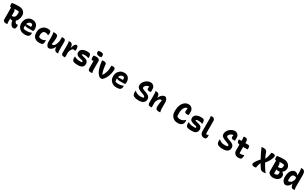

<svg xmlns="http://www.w3.org/2000/svg" viewBox="550 -3634 10461 6519"><g transform="rotate(30 5780.0 -375.0)"><path d="M246 0Q233 3 221.5 4.5Q210 6 193 6Q132 6 103.5 -19.5Q75 -45 75 -103V-551Q64 -550 59 -550Q15 -550 15 -643Q15 -673 21 -700Q81 -710 148 -715Q215 -720 278 -720Q349 -720 399 -701Q449 -682 480 -651Q511 -620 525.5 -582.5Q540 -545 540 -509V-498Q540 -412 511 -347Q482 -282 438 -243Q444 -222 455 -202Q470 -174 487 -162Q504 -150 526 -150Q539 -150 545.5 -152Q552 -154 561 -159H567Q574 -130 574 -97Q574 -59 567.5 -35Q561 -11 550 0Q539 11 526.5 15.5Q514 20 497 20Q457 20 426 1Q395 -18 372 -62Q339 -129 327 -191Q316 -190 305 -190Q285 -190 268.5 -195Q252 -200 241 -211H235V-96Q235 -73 237 -48Q239 -23 246 0ZM235 -472V-317Q246 -316 266 -316Q319 -316 350.5 -358Q382 -400 382 -488V-503Q382 -531 375 -556Q337 -570 282 -570Q260 -570 239 -569Q218 -568 199 -566L197 -561Q217 -549 226 -526.5Q235 -504 235 -472Z M914 -556Q985 -556 1035.5 -526.5Q1086 -497 1113.5 -445Q1141 -393 1141 -325V-320Q1141 -279 1136 -260Q1131 -241 1123 -236Q1115 -231 1106 -231H898Q865 -231 838.5 -240Q812 -249 796 -264L791 -262Q790 -249 790 -234V-231Q790 -203 793.5 -180.5Q797 -158 804 -140Q827 -130 856.5 -125.5Q886 -121 929 -121Q976 -121 1022.5 -130.5Q1069 -140 1110 -161H1116Q1118 -151 1119 -141.5Q1120 -132 1120 -123Q1120 -89 1111 -66.5Q1102 -44 1085 -27Q1061 -3 1018 6.5Q975 16 928 16Q843 16 778 -19Q713 -54 676.5 -116.5Q640 -179 640 -263V-266Q640 -348 675 -413.5Q710 -479 771.5 -517.5Q833 -556 914 -556ZM926 -429Q879 -429 846 -401.5Q813 -374 799 -318H991Q993 -324 993.5 -331.5Q994 -339 994 -344Q994 -364 990 -384.5Q986 -405 975 -422Q964 -426 954.5 -427.5Q945 -429 926 -429Z M1521 -552Q1598 -552 1625 -525Q1637 -513 1643 -497Q1649 -481 1649 -451Q1649 -400 1632 -363H1626Q1598 -383 1573.5 -390.5Q1549 -398 1511 -398Q1453 -398 1421.5 -354Q1390 -310 1390 -243V-232Q1390 -192 1401 -157Q1423 -144 1448 -138.5Q1473 -133 1501 -133Q1545 -133 1578 -143.5Q1611 -154 1646 -180H1652Q1656 -160 1656 -130Q1656 -51 1624 -19Q1593 12 1492 12Q1423 12 1365.5 -14Q1308 -40 1274 -96.5Q1240 -153 1240 -245V-259Q1240 -346 1275.5 -412Q1311 -478 1374 -515Q1437 -552 1521 -552Z M1794 -548Q1858 -548 1890.5 -520.5Q1923 -493 1923 -413Q1923 -358 1914.5 -296Q1906 -234 1892 -169Q1907 -157 1923 -157Q1950 -157 1977 -176Q2004 -195 2028.5 -246.5Q2053 -298 2072 -394V-542Q2086 -544 2094.5 -544.5Q2103 -545 2114 -545Q2176 -545 2198 -519.5Q2220 -494 2220 -453V-101Q2220 -76 2225 -47Q2230 -18 2240 0Q2229 2 2217.5 3.5Q2206 5 2195 5Q2160 5 2133 -10Q2106 -25 2090 -61Q2074 -97 2072 -161H2066Q2048 -112 2016.5 -73.5Q1985 -35 1946.5 -12.5Q1908 10 1866 10Q1837 10 1812 -16Q1787 -42 1772 -81Q1757 -120 1757 -158V-383Q1757 -431 1752.5 -464.5Q1748 -498 1736 -542Q1751 -545 1764.5 -546.5Q1778 -548 1794 -548Z M2509 0Q2485 4 2465 4Q2404 4 2381.5 -22Q2359 -48 2359 -89V-441Q2359 -466 2354.5 -494Q2350 -522 2339 -540Q2350 -542 2361.5 -544Q2373 -546 2384 -546Q2420 -546 2448 -530.5Q2476 -515 2492.5 -478.5Q2509 -442 2509 -377H2515Q2538 -466 2567.5 -513Q2597 -560 2639 -560Q2651 -560 2660 -557Q2669 -554 2678 -545Q2691 -532 2698 -508Q2705 -484 2705 -440Q2705 -418 2703 -397.5Q2701 -377 2694 -359H2688Q2674 -368 2661.5 -372.5Q2649 -377 2631 -377Q2591 -377 2563.5 -337.5Q2536 -298 2509 -211Z M3030 -138Q3065 -138 3092 -144Q3098 -167 3087 -182.5Q3076 -198 3036 -208L2964 -225Q2877 -245 2841 -279Q2805 -313 2805 -374Q2805 -431 2838 -470.5Q2871 -510 2929.5 -531Q2988 -552 3063 -552Q3152 -552 3178 -526Q3194 -510 3202.5 -482.5Q3211 -455 3211 -411Q3211 -401 3209.5 -391.5Q3208 -382 3206 -372H3200Q3170 -386 3141.5 -394Q3113 -402 3066 -402Q3006 -402 2980.5 -392.5Q2955 -383 2955 -369Q2955 -356 2971 -350.5Q2987 -345 3036 -333L3086 -321Q3168 -302 3202 -262Q3236 -222 3236 -164Q3236 12 3018 12Q2933 12 2884 2Q2835 -8 2814 -29Q2800 -43 2790 -68Q2780 -93 2780 -139Q2780 -156 2781.5 -169Q2783 -182 2785 -193H2791Q2818 -178 2841 -167.5Q2864 -157 2889.5 -150.5Q2915 -144 2948.5 -141Q2982 -138 3030 -138Z M3405 -116V-386H3399Q3392 -379 3384 -375.5Q3376 -372 3362 -372Q3311 -372 3311 -464Q3311 -484 3313.5 -504Q3316 -524 3320 -540Q3344 -545 3367.5 -547.5Q3391 -550 3419 -550Q3478 -550 3516.5 -526Q3555 -502 3555 -450V-139Q3555 -112 3556.5 -91.5Q3558 -71 3562.5 -50Q3567 -29 3575 0Q3560 3 3546.5 4.5Q3533 6 3517 6Q3453 6 3429 -20Q3405 -46 3405 -116ZM3371 -753Q3390 -761 3417.5 -765.5Q3445 -770 3471 -770Q3518 -770 3548.5 -754.5Q3579 -739 3579 -698V-626Q3540 -609 3491 -609Q3439 -609 3405 -633Q3371 -657 3371 -697Z M3709 -549Q3756 -549 3784.5 -535.5Q3813 -522 3817 -484Q3830 -348 3850.5 -262.5Q3871 -177 3899 -121H3907Q3958 -199 3987.5 -300.5Q4017 -402 4011 -540Q4028 -545 4045 -547Q4062 -549 4078 -549Q4173 -549 4164 -449Q4150 -295 4097.5 -177Q4045 -59 3967 5Q3944 10 3913 10Q3896 10 3883 7Q3870 4 3856.5 -6Q3843 -16 3822 -37Q3751 -108 3708.5 -233Q3666 -358 3648 -540Q3661 -545 3678.5 -547Q3696 -549 3709 -549Z M4514 -556Q4585 -556 4635.5 -526.5Q4686 -497 4713.5 -445Q4741 -393 4741 -325V-320Q4741 -279 4736 -260Q4731 -241 4723 -236Q4715 -231 4706 -231H4498Q4465 -231 4438.5 -240Q4412 -249 4396 -264L4391 -262Q4390 -249 4390 -234V-231Q4390 -203 4393.5 -180.5Q4397 -158 4404 -140Q4427 -130 4456.5 -125.5Q4486 -121 4529 -121Q4576 -121 4622.5 -130.5Q4669 -140 4710 -161H4716Q4718 -151 4719 -141.5Q4720 -132 4720 -123Q4720 -89 4711 -66.5Q4702 -44 4685 -27Q4661 -3 4618 6.5Q4575 16 4528 16Q4443 16 4378 -19Q4313 -54 4276.5 -116.5Q4240 -179 4240 -263V-266Q4240 -348 4275 -413.5Q4310 -479 4371.5 -517.5Q4433 -556 4514 -556ZM4526 -429Q4479 -429 4446 -401.5Q4413 -374 4399 -318H4591Q4593 -324 4593.5 -331.5Q4594 -339 4594 -344Q4594 -364 4590 -384.5Q4586 -405 4575 -422Q4564 -426 4554.5 -427.5Q4545 -429 4526 -429Z M5458 -720Q5496 -720 5525 -705.5Q5554 -691 5579 -665Q5605 -640 5612.5 -609Q5620 -578 5620 -541V-439Q5610 -435 5596.5 -432Q5583 -429 5566 -429Q5520 -429 5495 -445Q5470 -461 5470 -501Q5470 -514 5473 -530Q5476 -546 5481 -569Q5475 -570 5465 -570Q5441 -570 5415 -559Q5389 -548 5366.5 -530Q5344 -512 5329.5 -490Q5315 -468 5315 -445V-441Q5317 -418 5334 -404Q5351 -390 5394 -374L5488 -340Q5554 -317 5587.5 -288.5Q5621 -260 5633 -231.5Q5645 -203 5645 -178V-162Q5645 -79 5585 -29.5Q5525 20 5395 20Q5324 20 5265 4Q5206 -12 5182 -36Q5166 -52 5155.5 -82.5Q5145 -113 5145 -156Q5145 -176 5147 -191.5Q5149 -207 5152 -218H5158Q5201 -175 5258.5 -152.5Q5316 -130 5395 -130Q5466 -130 5510 -153V-158Q5510 -183 5490.5 -202Q5471 -221 5439 -233L5347 -267Q5270 -296 5231 -323Q5192 -350 5178.5 -377.5Q5165 -405 5165 -434V-447Q5165 -497 5189 -545.5Q5213 -594 5254 -633.5Q5295 -673 5347.5 -696.5Q5400 -720 5458 -720Z M5906 0Q5893 2 5883 2.5Q5873 3 5862 3Q5801 3 5778.5 -22.5Q5756 -48 5756 -89V-441Q5756 -466 5751.5 -494Q5747 -522 5736 -540Q5747 -542 5758.5 -544Q5770 -546 5781 -546Q5816 -546 5843.5 -531.5Q5871 -517 5887.5 -481Q5904 -445 5906 -381H5912Q5930 -430 5960.5 -468.5Q5991 -507 6030 -529.5Q6069 -552 6110 -552Q6139 -552 6164 -526Q6189 -500 6204 -461.5Q6219 -423 6219 -384V-159Q6219 -111 6223.5 -77.5Q6228 -44 6240 0Q6225 3 6211.5 4.5Q6198 6 6182 6Q6118 6 6085.5 -21.5Q6053 -49 6053 -129Q6053 -185 6062 -246.5Q6071 -308 6084 -373Q6069 -385 6053 -385Q6028 -385 6003 -369.5Q5978 -354 5953.5 -316Q5929 -278 5906 -209Z M6926 20Q6842 20 6779 -16.5Q6716 -53 6681 -118Q6646 -183 6646 -268V-294Q6646 -419 6683.5 -515Q6721 -611 6789 -665.5Q6857 -720 6947 -720Q6990 -720 7019.5 -705.5Q7049 -691 7074 -665Q7103 -636 7114 -603.5Q7125 -571 7125 -531V-404Q7100 -394 7061 -394Q7015 -394 6990 -410Q6965 -426 6965 -466Q6965 -503 6979 -577Q6967 -582 6953 -582Q6912 -582 6878 -543Q6844 -504 6824 -439Q6804 -374 6804 -295V-277Q6804 -217 6811 -172Q6862 -130 6939 -130Q6989 -130 7039 -152.5Q7089 -175 7127 -218H7133Q7137 -205 7138.5 -190Q7140 -175 7140 -162Q7140 -114 7126.5 -83.5Q7113 -53 7096 -36Q7070 -10 7029 5Q6988 20 6926 20Z M7490 -138Q7525 -138 7552 -144Q7558 -167 7547 -182.5Q7536 -198 7496 -208L7424 -225Q7337 -245 7301 -279Q7265 -313 7265 -374Q7265 -431 7298 -470.5Q7331 -510 7389.5 -531Q7448 -552 7523 -552Q7612 -552 7638 -526Q7654 -510 7662.5 -482.5Q7671 -455 7671 -411Q7671 -401 7669.5 -391.5Q7668 -382 7666 -372H7660Q7630 -386 7601.5 -394Q7573 -402 7526 -402Q7466 -402 7440.5 -392.5Q7415 -383 7415 -369Q7415 -356 7431 -350.5Q7447 -345 7496 -333L7546 -321Q7628 -302 7662 -262Q7696 -222 7696 -164Q7696 12 7478 12Q7393 12 7344 2Q7295 -8 7274 -29Q7260 -43 7250 -68Q7240 -93 7240 -139Q7240 -156 7241.5 -169Q7243 -182 7245 -193H7251Q7278 -178 7301 -167.5Q7324 -157 7349.5 -150.5Q7375 -144 7408.5 -141Q7442 -138 7490 -138Z M7801 -651Q7801 -676 7797 -704Q7793 -732 7786 -750Q7810 -756 7846 -756Q7874 -756 7897.5 -744.5Q7921 -733 7936 -705.5Q7951 -678 7951 -629V-215Q7951 -173 7957 -144Q7962 -140 7969 -137.5Q7976 -135 7987 -135Q8006 -135 8019 -140Q8032 -145 8045 -155H8051Q8055 -138 8055 -107Q8055 -71 8047.5 -47Q8040 -23 8026 -9Q8015 2 7996.5 6Q7978 10 7955 10Q7900 10 7866 -16Q7832 -42 7816.5 -80Q7801 -118 7801 -155Z M8758 -720Q8796 -720 8825 -705.5Q8854 -691 8879 -665Q8905 -640 8912.5 -609Q8920 -578 8920 -541V-439Q8910 -435 8896.5 -432Q8883 -429 8866 -429Q8820 -429 8795 -445Q8770 -461 8770 -501Q8770 -514 8773 -530Q8776 -546 8781 -569Q8775 -570 8765 -570Q8741 -570 8715 -559Q8689 -548 8666.5 -530Q8644 -512 8629.5 -490Q8615 -468 8615 -445V-441Q8617 -418 8634 -404Q8651 -390 8694 -374L8788 -340Q8854 -317 8887.5 -288.5Q8921 -260 8933 -231.5Q8945 -203 8945 -178V-162Q8945 -79 8885 -29.5Q8825 20 8695 20Q8624 20 8565 4Q8506 -12 8482 -36Q8466 -52 8455.5 -82.5Q8445 -113 8445 -156Q8445 -176 8447 -191.5Q8449 -207 8452 -218H8458Q8501 -175 8558.5 -152.5Q8616 -130 8695 -130Q8766 -130 8810 -153V-158Q8810 -183 8790.5 -202Q8771 -221 8739 -233L8647 -267Q8570 -296 8531 -323Q8492 -350 8478.5 -377.5Q8465 -405 8465 -434V-447Q8465 -497 8489 -545.5Q8513 -594 8554 -633.5Q8595 -673 8647.5 -696.5Q8700 -720 8758 -720Z M9436 -167Q9438 -157 9439 -147.5Q9440 -138 9440 -129Q9440 -92 9432.5 -65.5Q9425 -39 9412 -22Q9398 -3 9371 4.5Q9344 12 9298 12Q9247 12 9205.5 -10Q9164 -32 9139.5 -71.5Q9115 -111 9115 -163V-395Q9055 -404 9033 -432.5Q9011 -461 9011 -513Q9011 -530 9014 -540H9115V-608Q9115 -631 9112.5 -654Q9110 -677 9102 -700Q9120 -705 9137.5 -707.5Q9155 -710 9172 -710Q9210 -710 9237.5 -685.5Q9265 -661 9265 -608V-540H9369Q9411 -540 9426.5 -521.5Q9442 -503 9442 -453Q9442 -436 9440 -419.5Q9438 -403 9435 -390H9265V-176Q9265 -157 9269 -144Q9280 -141 9289.5 -139.5Q9299 -138 9315 -138Q9343 -138 9373 -145Q9403 -152 9430 -167Z M9925 8Q9892 8 9865.5 -2.5Q9839 -13 9829 -35.5Q9819 -58 9834 -94Q9854 -140 9892.5 -194.5Q9931 -249 9994 -315Q9939 -416 9889.5 -517Q9840 -618 9807 -700Q9827 -705 9844.5 -706.5Q9862 -708 9881 -708Q9941 -708 9975.5 -691.5Q10010 -675 10026 -629Q10040 -590 10053 -558Q10066 -526 10080.5 -493.5Q10095 -461 10114 -422H10121Q10146 -473 10164 -540.5Q10182 -608 10198 -700Q10222 -708 10254 -708Q10285 -708 10310.5 -699.5Q10336 -691 10346.5 -666.5Q10357 -642 10343 -595Q10323 -526 10282.5 -452.5Q10242 -379 10175 -304Q10222 -217 10273 -137.5Q10324 -58 10374 0Q10361 6 10342 9Q10323 12 10305 12Q10246 12 10215 0.5Q10184 -11 10162 -41Q10136 -77 10109.5 -118.5Q10083 -160 10057 -205H10051Q10029 -161 10014.5 -108.5Q10000 -56 9992 0Q9979 4 9960.5 6Q9942 8 9925 8Z M10666 10Q10614 10 10569.5 -7.5Q10525 -25 10499 -51Q10465 -85 10465 -125V-552Q10454 -550 10449 -550Q10405 -550 10405 -643Q10405 -675 10411 -700Q10475 -711 10546.5 -715.5Q10618 -720 10685 -720Q10745 -720 10791 -700Q10837 -680 10868 -648Q10899 -616 10914.5 -579Q10930 -542 10930 -508V-501Q10930 -446 10905.5 -401Q10881 -356 10839 -326V-320Q10875 -301 10897.5 -269Q10920 -237 10920 -202V-198Q10920 -132 10885.5 -85.5Q10851 -39 10793.5 -14.5Q10736 10 10666 10ZM10625 -455V-393Q10635 -390 10656 -390Q10712 -390 10746 -417Q10780 -444 10780 -501V-509Q10780 -537 10773 -558Q10736 -570 10664 -570Q10645 -570 10626.5 -569Q10608 -568 10591 -567L10589 -561Q10625 -528 10625 -455ZM10625 -136Q10633 -133 10641.5 -132Q10650 -131 10659 -131Q10710 -131 10740 -153Q10770 -175 10770 -220V-228Q10770 -244 10766 -258.5Q10762 -273 10749 -286Q10717 -279 10683 -279Q10648 -279 10631 -296H10625Z M11210 -552Q11256 -552 11290.5 -527.5Q11325 -503 11340 -472H11345V-651Q11345 -676 11340.5 -704Q11336 -732 11325 -750Q11336 -752 11347.5 -754Q11359 -756 11370 -756Q11403 -756 11431.5 -740.5Q11460 -725 11477.5 -686.5Q11495 -648 11495 -579V-120Q11495 -90 11498.5 -61Q11502 -32 11512 -1Q11497 2 11484.5 4.5Q11472 7 11457 7Q11417 7 11392.5 -15.5Q11368 -38 11357 -73.5Q11346 -109 11345 -148H11339Q11323 -105 11294 -68.5Q11265 -32 11229 -10Q11193 12 11155 12Q11116 12 11080.5 -16.5Q11045 -45 11022.5 -92.5Q11000 -140 11000 -196V-218Q11000 -307 11018.5 -370.5Q11037 -434 11068 -474Q11099 -514 11136 -533Q11173 -552 11210 -552ZM11161 -150Q11165 -149 11168 -149Q11171 -149 11174 -149Q11230 -149 11272.5 -183Q11315 -217 11345 -301V-384Q11313 -408 11265 -408Q11210 -408 11182.5 -365Q11155 -322 11155 -241V-230Q11155 -201 11156 -182.5Q11157 -164 11161 -150Z"/></g></svg>

Font: Recursive Sn Csl St XBd
Style: Regular
Weight: 800
Version: Version 1.085;hotconv 1.1.0;makeotfexe 2.6.0; ttfautohint (v